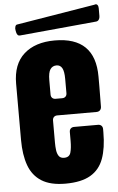

<svg xmlns="http://www.w3.org/2000/svg" viewBox="-61 -950 613 1000"><g transform="rotate(-5 246.0 -450.5)"><path d="M492.2 -888.2V-846.2Q492.2 -835.4 487.1 -827.9Q481.9 -820.3 472.7 -819.3L71.3 -781.7Q64.9 -780.8 60.1 -784.9Q55.2 -789.1 52.7 -799.8L50.8 -809.1Q48.3 -819.8 51.3 -829.3Q54.2 -838.9 61 -839.8L472.7 -907.7Q472.7 -908.2 473.1 -908.2Q481.4 -911.1 486.8 -905.3Q492.2 -899.4 492.2 -888.2ZM459 -374.5Q458.5 -363.3 451.7 -356.7Q444.8 -350.1 433.6 -350.1H228.5Q217.3 -350.1 210.7 -343.5Q204.1 -336.9 204.1 -325.7V-208.5Q204.1 -189 206.5 -170.2Q209 -151.4 217.5 -139.2Q226.1 -127 245.1 -127Q272.5 -127 279.3 -150.6Q286.1 -174.3 286.1 -212.4V-258.3Q286.1 -269.5 292.7 -276.1Q299.3 -282.7 310.5 -282.7H435.5Q446.8 -282.7 453.4 -276.1Q460 -269.5 460 -258.3V-241.2Q460 -159.2 439.7 -103.8Q419.4 -48.3 371.3 -20.3Q323.2 7.8 240.2 7.8Q162.1 7.8 115.7 -21.5Q69.3 -50.8 49.3 -106Q29.3 -161.1 29.3 -238.8V-533.2Q29.3 -635.3 87.9 -687.7Q146.5 -740.2 249 -740.2Q460 -740.2 460 -533.2V-480ZM203.1 -461.4Q203.1 -450.2 209.7 -443.6Q216.3 -437 227.5 -437H261.7Q272.9 -437 279.5 -443.6Q286.1 -450.2 286.1 -461.4V-535.6Q286.1 -575.2 276.4 -592.5Q266.6 -609.9 247.1 -609.9Q226.1 -609.9 214.6 -593.3Q203.1 -576.7 203.1 -535.6Z"/></g></svg>

Font: Fz Anton Round
Style: Regular
Weight: 400
Designer: Vernon Adams
Foundry: Vernon Adams
Version: Version 2.0 Mod + VH boi FontZin